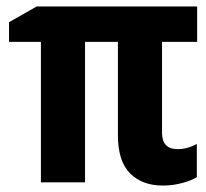

<svg xmlns="http://www.w3.org/2000/svg" viewBox="-20 -566 640 596"><path d="M591 -16V-119Q561 -103 532 -103Q483 -103 483 -153V-436H592V-546H94L8 -497V-436H107V0H244V-436H346V-147Q346 -65 384 -27.5Q422 10 485 10Q517 10 546 2Q575 -6 591 -16Z"/></svg>

Font: Noto Sans Mono UI
Style: Bold
Weight: 700
Designer: Monotype Design team
Foundry: Monotype Imaging Inc.
Version: 1.000